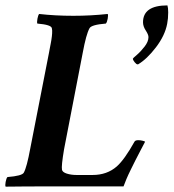

<svg xmlns="http://www.w3.org/2000/svg" viewBox="-29 -699 653 722"><path d="M470.7 -478.5Q470.7 -480 485.4 -492.4Q500 -504.9 514.6 -523.7Q529.3 -542.5 529.3 -559.6Q529.3 -568.8 519 -584.5Q508.8 -600.1 508.8 -615.2Q508.8 -678.7 600.6 -678.7Q603.5 -669.9 603.5 -652.3Q603.5 -628.9 599.6 -609.4Q591.3 -565.4 557.4 -521Q523.4 -476.6 490.2 -457H488.3Q483.9 -457 477.3 -465.1Q470.7 -473.1 470.7 -478.5ZM211.9 -137.7Q201.2 -74.2 204.1 -60.5Q206.1 -51.3 222.4 -46.1Q238.8 -41 258.8 -41H319.3Q373.5 -41 410.2 -73.2Q439 -98.6 476.6 -166Q479.5 -171.9 491.2 -171.9Q498 -171.9 506.6 -169.9Q515.1 -168 516.6 -166Q514.6 -162.6 499.8 -134Q484.9 -105.5 479.5 -94.7Q474.1 -84 463.4 -62.3Q452.6 -40.5 446.3 -25.4Q439.9 -10.3 435.5 2H121.1Q92.8 2 63.5 2.2Q34.2 2.4 15.1 2.7Q-3.9 2.9 -7.8 2.9Q-10.3 -1.5 -7.8 -14.9Q-5.4 -28.3 -1 -33.2Q54.2 -37.6 60.5 -49.8Q71.8 -69.8 85 -141.6L155.3 -501Q156.2 -505.9 158.4 -517.8Q160.6 -529.8 161.6 -534.4Q162.6 -539.1 164.1 -548.3Q165.5 -557.6 166 -562Q166.5 -566.4 167 -573Q167.5 -579.6 167.2 -584.2Q167 -588.9 166 -592.8Q164.1 -606 111.3 -610.4Q109.4 -615.2 111.8 -628.7Q114.3 -642.1 118.2 -646.5Q177.7 -639.6 247.1 -639.6Q312.5 -639.6 376 -646.5Q378.4 -642.1 376 -628.7Q373.5 -615.2 369.1 -610.4Q314.5 -606 307.6 -592.8Q294.9 -569.8 282.2 -501Z"/></svg>

Font: Amiri
Style: Bold Slanted
Weight: 700
Italic angle: 9°
Designer: Khaled Hosny
Version: Version 000.107